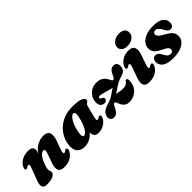

<svg xmlns="http://www.w3.org/2000/svg" viewBox="118 -1648 2575 2575"><g transform="rotate(-45 1406.0 -360.0)"><path d="M46 -328.5Q24.5 -339.5 46 -381.5Q70 -428 120.8 -456.5Q171.5 -485 240 -485Q326.5 -485 326.5 -421Q326.5 -408 321.8 -393Q317 -378 310 -361.5Q360 -430 418 -457.5Q476 -485 527.5 -485Q600 -485 618.5 -438.5Q637 -392 611.5 -320L562.5 -180.5Q550.5 -146.5 554 -133.2Q557.5 -120 567.5 -120Q577 -120 592.5 -132Q604.5 -142 612.2 -143.8Q620 -145.5 627.5 -141.5Q649 -130.5 627.5 -88.5Q603.5 -42 553.8 -13.5Q504 15 436.5 15Q361 15 344.2 -27.5Q327.5 -70 352 -138.5L401 -277.5Q426.5 -344 388 -344Q362 -344 332.5 -310.8Q303 -277.5 282.5 -224Q268.5 -188 260.8 -163.2Q253 -138.5 253 -122.5Q253 -106 258.8 -92Q264.5 -78 264.5 -60Q264.5 -26 221.5 -5.5Q178.5 15 101 15Q46.5 15 34.5 -19.5Q22.5 -54 44.5 -113L111 -289.5Q124 -323.5 120 -336.8Q116 -350 106 -350Q96.5 -350 81 -338Q69 -328.5 61.2 -326.8Q53.5 -325 46 -328.5Z M1189.5 -180Q1180.5 -145 1184 -131.5Q1187.5 -118 1197.5 -118Q1207 -118 1222.5 -130Q1234.5 -140 1242.2 -141.8Q1250 -143.5 1257.5 -139.5Q1279 -128.5 1257.5 -86.5Q1234 -41 1186.2 -13Q1138.5 15 1085 15Q1039.5 15 1020 -7.8Q1000.5 -30.5 1000.5 -69.5Q1000.5 -73.5 1000.5 -77.5Q971 -34.5 922 -9.8Q873 15 817 15Q747 15 709.8 -29Q672.5 -73 683.5 -161Q691 -220.5 719.5 -278Q748 -335.5 797.8 -382.2Q847.5 -429 917.5 -457Q987.5 -485 1078 -485Q1185.5 -485 1235.2 -464.2Q1285 -443.5 1281 -413.5Q1278.5 -395.5 1268.5 -388.2Q1258.5 -381 1248 -373.8Q1237.5 -366.5 1232.5 -348ZM893.5 -163.5Q889 -125.5 896.2 -111Q903.5 -96.5 915.5 -96.5Q938 -96.5 963.8 -127.5Q989.5 -158.5 1011.8 -212.8Q1034 -267 1046 -336.5Q1053 -375.5 1047.5 -393.2Q1042 -411 1025.5 -411Q1003.5 -411 982 -388Q960.5 -365 942.2 -328Q924 -291 911.2 -247.5Q898.5 -204 893.5 -163.5Z M1870.5 -193Q1870.5 -127 1841.5 -80.5Q1812.5 -34 1766.2 -9.5Q1720 15 1669 15Q1631.5 15 1608.2 1Q1585 -13 1571.2 -33.5Q1557.5 -54 1549.5 -74.8Q1541.5 -95.5 1534.5 -109.5Q1527.5 -123.5 1517 -123.5Q1505.5 -123.5 1496.2 -109.5Q1487 -95.5 1477.2 -75Q1467.5 -54.5 1454.2 -33.8Q1441 -13 1422.2 1Q1403.5 15 1375.5 15Q1347 15 1329.8 -1Q1312.5 -17 1312.5 -47Q1312.5 -82.5 1340.2 -116.2Q1368 -150 1433 -168.5Q1479 -181.5 1510 -196.8Q1541 -212 1567.5 -230.5Q1589.5 -246 1607.8 -258.2Q1626 -270.5 1640 -280Q1610 -286 1572 -297.5Q1534 -309 1499.2 -318.5Q1464.5 -328 1444.5 -328Q1417.5 -328 1417.5 -309.5Q1417.5 -303.5 1422.2 -297.5Q1427 -291.5 1441 -285Q1456.5 -278.5 1462.2 -271Q1468 -263.5 1468 -252Q1468 -233.5 1454.8 -222Q1441.5 -210.5 1419.5 -210.5Q1386 -210.5 1364.5 -233.2Q1343 -256 1343 -299Q1343 -344.5 1366 -387Q1389 -429.5 1431.5 -457.2Q1474 -485 1532.5 -485Q1580 -485 1609.5 -471.2Q1639 -457.5 1656.2 -437.5Q1673.5 -417.5 1684 -397.2Q1694.5 -377 1702.8 -363.2Q1711 -349.5 1723 -349.5Q1734.5 -349.5 1743.5 -363.2Q1752.5 -377 1761.8 -397.2Q1771 -417.5 1783 -437.5Q1795 -457.5 1813 -471.2Q1831 -485 1858 -485Q1891.5 -485 1907.2 -465.8Q1923 -446.5 1923 -415.5Q1923 -371 1901.5 -345.5Q1880 -320 1831 -307Q1795.5 -297.5 1765.8 -283.2Q1736 -269 1702.5 -246.5Q1673.5 -227 1652.2 -212.8Q1631 -198.5 1616 -188Q1641 -184.5 1673.8 -179Q1706.5 -173.5 1731 -173.5Q1768 -173.5 1788.2 -182.5Q1808.5 -191.5 1818.5 -207Q1828 -221.5 1834.5 -226.2Q1841 -231 1849.5 -231Q1859 -231 1864.8 -222.5Q1870.5 -214 1870.5 -193Z M2178 -535.5Q2124 -535.5 2096 -560Q2068 -584.5 2068 -620Q2068 -649.5 2086 -675.8Q2104 -702 2137.5 -718.5Q2171 -735 2218 -735Q2274.5 -735 2300 -709.5Q2325.5 -684 2325.5 -649.5Q2325.5 -600.5 2285.2 -568Q2245 -535.5 2178 -535.5ZM2177 -180.5Q2165.5 -146.5 2168.8 -133.2Q2172 -120 2182 -120Q2191.5 -120 2207 -132Q2219 -142 2226.8 -143.8Q2234.5 -145.5 2242 -141.5Q2263.5 -130.5 2242 -88.5Q2218 -42 2168.2 -13.5Q2118.5 15 2051 15Q1975.5 15 1959.5 -27.8Q1943.5 -70.5 1968.5 -140L2022.5 -289.5Q2035 -323.5 2031.2 -336.8Q2027.5 -350 2017.5 -350Q2008 -350 1992.5 -338Q1980.5 -328.5 1972.8 -326.8Q1965 -325 1957.5 -328.5Q1936 -339.5 1957.5 -381.5Q1981.5 -427.5 2030.2 -456.2Q2079 -485 2145 -485Q2212 -485 2232.5 -442.8Q2253 -400.5 2226 -322.5Z M2516 -50Q2537 -50 2548.8 -61.5Q2560.5 -73 2560.5 -91.5Q2560.5 -106 2553.8 -117.8Q2547 -129.5 2528 -142.2Q2509 -155 2471.5 -173Q2407 -204 2379.5 -236Q2352 -268 2352 -316.5Q2352 -362 2382.2 -400.2Q2412.5 -438.5 2470.5 -461.8Q2528.5 -485 2613 -485Q2711.5 -485 2758.5 -450.2Q2805.5 -415.5 2806 -362Q2806.5 -325 2791.8 -305.5Q2777 -286 2750.5 -286Q2726 -286 2708 -301.5Q2690 -317 2671 -357.5Q2653.5 -390 2633.8 -406.2Q2614 -422.5 2588.5 -422.5Q2548.5 -422.5 2548.5 -384.5Q2548.5 -365 2565.5 -344.8Q2582.5 -324.5 2638.5 -294Q2686.5 -268 2712.8 -245.8Q2739 -223.5 2749 -199.8Q2759 -176 2759 -145Q2759 -98 2727 -62Q2695 -26 2637.5 -5.5Q2580 15 2502.5 15Q2427.5 15 2381.5 -2.2Q2335.5 -19.5 2314.8 -48.8Q2294 -78 2294 -113.5Q2295 -146.5 2309.8 -165.8Q2324.5 -185 2350.5 -185Q2381 -185 2400.5 -166.2Q2420 -147.5 2437.5 -110.5Q2456 -76 2474.2 -63Q2492.5 -50 2516 -50Z"/></g></svg>

Font: Fraunces 9pt S000 Black
Style: Italic
Weight: 900
Italic angle: -16°
Version: Version 1.000; ttfautohint (v1.8.3)